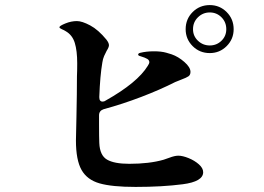

<svg xmlns="http://www.w3.org/2000/svg" viewBox="-20 -781 1040 756"><path d="M900 -666Q900 -627 872.5 -599.5Q845 -572 806 -572Q766 -572 738.5 -599.5Q711 -627 711 -666Q711 -706 738.5 -733.5Q766 -761 806 -761Q845 -761 872.5 -733.5Q900 -706 900 -666ZM871 -666Q871 -694 852 -713Q833 -732 806 -732Q779 -732 759.5 -713Q740 -694 740 -666Q740 -639 759.5 -620.5Q779 -602 806 -602Q833 -602 852 -620.5Q871 -639 871 -666ZM780 -103Q780 -66 699.5 -55.5Q619 -45 514 -45Q421 -45 372 -59Q323 -73 301 -112Q279 -151 279 -228Q279 -251 281 -321Q283 -415 283 -481Q284 -500 284 -532Q284 -581 274.5 -612Q265 -643 239 -658Q233 -662 223.5 -666Q214 -670 214 -674Q214 -679 237 -688.5Q260 -698 283 -698Q303 -698 335 -681Q367 -664 399 -625Q409 -612 409 -603Q409 -595 400 -581Q395 -572 390 -560.5Q385 -549 383 -535Q374 -483 371 -400V-398Q371 -381 384 -381Q391 -381 396 -385Q522 -456 562 -522Q568 -531 568 -536Q568 -544 560 -549Q552 -554 532 -560Q524 -562 524 -566Q524 -571 532 -573Q556 -579 586 -579Q615 -579 634.5 -573.5Q654 -568 656 -567Q682 -558 706 -537Q730 -516 730 -498Q730 -486 722 -480.5Q714 -475 695 -468L670 -458Q611 -428 536.5 -399.5Q462 -371 388 -351Q370 -345 370 -327V-292Q370 -239 371 -218Q373 -169 401.5 -152.5Q430 -136 489 -136Q568 -136 624 -152Q645 -159 647 -160Q668 -168 682 -168Q699 -168 722.5 -158.5Q746 -149 763 -134Q780 -119 780 -103Z"/></svg>

Font: Shippori Mincho B1
Style: Bold
Weight: 700
Designer: FONTDASU
Foundry: FONTDASU / Google Inc. / but / Adobe
Version: Version 3.110; ttfautohint (v1.8.3)